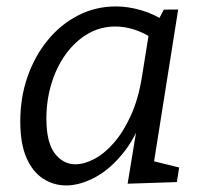

<svg xmlns="http://www.w3.org/2000/svg" viewBox="-20 -557 625 586"><path d="M181.9 9Q143.9 9 111.9 -11.5Q79.9 -32 60.9 -75Q41.9 -118 41.9 -187Q41.9 -259 63.9 -322.4Q85.9 -385.7 125.4 -434Q164.9 -482.4 218.3 -509.9Q271.6 -537.4 334 -537.4Q371.3 -537.4 411.9 -525.5Q452.4 -513.7 494.7 -485.7L460.3 -490.4L480 -527.7L523.8 -528L443.8 -23.7L416.7 -72.9L526.8 -45.8L519.8 -1.3L369.5 3.7L402.2 -194.9L425.3 -231.7Q402.3 -150.1 361 -96.4Q319.6 -42.7 272.1 -16.8Q224.6 9 181.9 9ZM210.1 -55.6Q237.4 -55.6 268.4 -72.1Q299.3 -88.5 328.1 -121.7Q356.9 -154.8 379.8 -205.4Q402.8 -256 413.5 -324.3L436.1 -465.6L449.8 -437.2Q418.9 -457.5 389.6 -466.8Q360.3 -476.1 332 -476.1Q286 -476.1 247.6 -453.5Q209.1 -430.8 180.8 -391.7Q152.5 -352.6 137.1 -302Q121.6 -251.3 121.6 -195.4Q121.6 -122.5 147 -89Q172.5 -55.6 210.1 -55.6Z"/></svg>

Font: Bitter Thin
Style: Italic
Weight: 100
Italic angle: -9°
Designer: Sol Matas, and Bitter project Authors
Foundry: Sol Matas
Version: Version 2.002